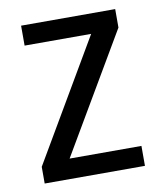

<svg xmlns="http://www.w3.org/2000/svg" viewBox="-67 -591 542 645"><g transform="rotate(-10 204.5 -268.0)"><path d="M376 0H34V-57L275 -468H48V-536H369V-473L131 -68H376Z"/></g></svg>

Font: Noto Sans Sinhala SemiCondensed
Style: Regular
Weight: 400
Width: 4
Designer: Jelle Bosma - Monotype Design Team
Foundry: Monotype Imaging Inc.
Version: Version 2.006; ttfautohint (v1.8.4.7-5d5b)